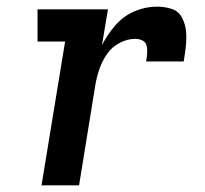

<svg xmlns="http://www.w3.org/2000/svg" viewBox="-20 -558 616 578"><path d="M105 0H218L267 -302Q271 -326 279 -349.5Q287 -373 301.5 -394.5Q316 -416 339.5 -428.5Q363 -441 387 -441Q399 -441 409 -436Q419 -431 421.5 -420Q424 -409 423 -397Q422 -385 420 -373H533Q537 -396 539.5 -419Q542 -442 540 -464Q538 -486 527.5 -505.5Q517 -525 496 -531.5Q475 -538 452 -538Q418 -538 385 -524Q352 -510 327.5 -482Q303 -454 287 -422L305 -530H93V-433H176Z"/></svg>

Font: Iosevka Sparkle Semibold
Style: Italic
Weight: 600
Italic angle: -9°
Designer: Belleve Invis
Foundry: Belleve Invis
Version: Version 4.5.0; ttfautohint (v1.8.3)